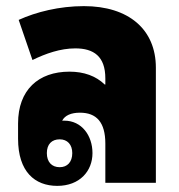

<svg xmlns="http://www.w3.org/2000/svg" viewBox="-20 -597 586 627"><path d="M167 10C240 10 282 -38 282 -97C282 -154 247 -203 190 -203H183C192 -220 212 -229 241 -229C295 -229 324 -198 324 -128V0H489V-376C489 -501 400 -577 254 -577C174 -577 98 -558 41 -532L86 -401C129 -422 177 -439 226 -439C286 -439 324 -413 324 -341V-321H322C293 -349 254 -363 207 -363C105 -363 39 -303 39 -194V-144C39 -36 94 10 167 10ZM175 -51C149 -51 133 -68 133 -97C133 -126 149 -142 175 -142C200 -142 216 -125 216 -97C216 -68 200 -51 175 -51Z"/></svg>

Font: Noto Sans Thai Looped Condensed Black
Style: Regular
Weight: 900
Width: 3
Designer: Sasikarn Vongin, Ben Mitchell
Foundry: The Fontpad Ltd
Version: Version 1.001